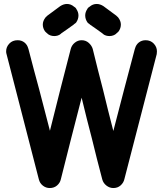

<svg xmlns="http://www.w3.org/2000/svg" viewBox="-20 -939 822 969"><path d="M13 -666Q12 -669 11.5 -672Q11 -675 11 -680Q11 -702 27 -719Q43 -736 69 -736Q89 -736 103.5 -724.5Q118 -713 123 -693V-694L151 -587L178 -487L204 -387L232 -279L284 -486L337 -692Q342 -711 357.5 -723.5Q373 -736 392 -736Q413 -736 428 -722.5Q443 -709 448 -692L474 -587L500 -486L525 -384L552 -278L606 -486L661 -694V-693Q666 -713 680.5 -724.5Q695 -736 715 -736Q740 -736 756 -719Q772 -702 772 -680Q772 -670 771 -666L608 -36Q604 -17 589 -3.5Q574 10 552 10Q533 10 517 -2.5Q501 -15 496 -34L469 -138L444 -239L418 -340L392 -446L339 -240L287 -34Q283 -16 268 -3Q253 10 231 10Q212 10 196.5 -2Q181 -14 176 -34ZM567 -860 571 -856Q573 -854 574.5 -853Q576 -852 577 -850Q590 -833 590 -815Q590 -797 579 -781L573 -775Q569 -771 565 -769L568 -770Q553 -757 532 -757Q524 -757 515 -759.5Q506 -762 498 -769H499L467 -792L434 -815L431 -818Q427 -820 422 -825Q410 -842 410 -861Q410 -878 421 -894L420 -893Q423 -898 424.5 -899.5Q426 -901 429 -903Q430 -904 430.5 -904Q431 -904 432 -905Q448 -919 468 -919Q485 -919 502 -908ZM284 -908Q301 -919 318 -919Q338 -919 354 -905Q355 -904 355.5 -904Q356 -904 357 -903Q360 -901 361.5 -899.5Q363 -898 366 -893L365 -894Q376 -878 376 -861Q376 -842 364 -825Q359 -820 355 -818L352 -815L320 -792L287 -769H288Q280 -762 271 -759.5Q262 -757 254 -757Q233 -757 218 -770L221 -769Q217 -771 213 -775L207 -781Q196 -797 196 -815Q196 -833 209 -850Q210 -852 211.5 -853Q213 -854 215 -856L219 -860Z"/></svg>

Font: VDS
Style: Bold
Weight: 700
Designer: artmaker
Foundry: artmaker
Version: Version 1.000 2009 initial release